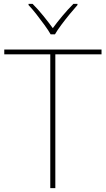

<svg xmlns="http://www.w3.org/2000/svg" viewBox="-20 -969 545 989"><path d="M265 0H239V-689H2V-714H503V-689H265ZM241 -792Q229 -813 209 -840.5Q189 -868 167.5 -895.5Q146 -923 127 -943V-949H148Q176 -921 203.5 -887Q231 -853 252 -824Q273 -853 301.5 -887Q330 -921 358 -949H379V-943Q361 -923 338.5 -895.5Q316 -868 295.5 -840.5Q275 -813 263 -792Z"/></svg>

Font: Noto Sans Lao Looped Thin
Style: Regular
Weight: 100
Designer: Mark Frömberg, Ben Mitchell
Foundry: The Fontpad Ltd
Version: Version 1.002; ttfautohint (v1.8.4.7-5d5b)